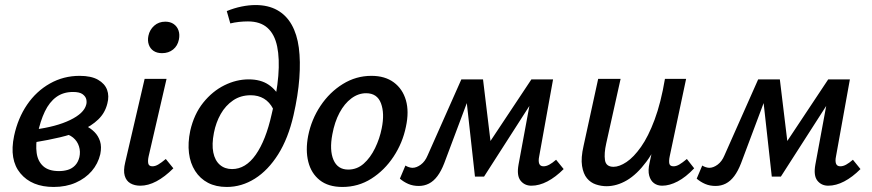

<svg xmlns="http://www.w3.org/2000/svg" viewBox="-20 -731 3460 762"><path d="M193 11Q106 11 61 -43Q16 -97 36 -192Q51 -262 87.5 -315.5Q124 -369 178 -399.5Q232 -430 296 -430Q342 -430 369 -414.5Q396 -399 405 -374.5Q414 -350 406 -320Q397 -283 370 -257Q343 -231 304 -214Q265 -197 218 -186Q171 -175 122 -167L118 -217Q203 -228 258 -254.5Q313 -281 322 -315Q325 -325 322.5 -336.5Q320 -348 308 -357Q296 -366 270 -366Q231 -366 203.5 -346Q176 -326 158 -288.5Q140 -251 129 -198Q121 -157 125.5 -124Q130 -91 151.5 -71.5Q173 -52 214 -52Q233 -52 249.5 -57Q266 -62 278 -74.5Q290 -87 295 -107Q300 -129 293.5 -150Q287 -171 270 -185Q253 -199 226 -203L290 -243Q304 -239 322 -230.5Q340 -222 355 -207Q370 -192 377 -170.5Q384 -149 378 -119Q369 -81 344 -52Q319 -23 280.5 -6Q242 11 193 11Z M537 6Q514 6 497.5 -3.5Q481 -13 475 -33.5Q469 -54 477 -87L554 -418H641L570 -111Q566 -93 568.5 -82Q571 -71 585 -71Q596 -71 608 -78Q620 -85 638 -100L668 -63Q634 -29 601 -11.5Q568 6 537 6ZM623 -520Q603 -520 589.5 -529Q576 -538 570.5 -554Q565 -570 569 -589Q574 -613 592 -629Q610 -645 636 -645Q656 -645 669.5 -635.5Q683 -626 688.5 -610Q694 -594 690 -574Q685 -549 667 -534.5Q649 -520 623 -520Z M880 11Q837 11 805.5 -5.5Q774 -22 754.5 -52.5Q735 -83 730 -123.5Q725 -164 735 -212Q750 -278 786.5 -323.5Q823 -369 870.5 -392.5Q918 -416 967 -416Q1015 -416 1046.5 -394.5Q1078 -373 1093 -338L1064 -299Q1050 -326 1027.5 -339.5Q1005 -353 975 -353Q935 -353 905 -332.5Q875 -312 856 -278.5Q837 -245 829 -204Q820 -158 826.5 -126Q833 -94 852.5 -77Q872 -60 901 -60Q955 -60 995 -117Q1035 -174 1058 -277Q1079 -362 1084.5 -430Q1090 -498 1080 -546.5Q1070 -595 1041.5 -620.5Q1013 -646 964 -646Q946 -646 928 -644Q910 -642 894 -638L880 -687Q909 -699 938.5 -705Q968 -711 994 -711Q1044 -711 1080 -691Q1116 -671 1137.5 -633Q1159 -595 1166 -541.5Q1173 -488 1168 -420.5Q1163 -353 1145 -274Q1124 -182 1084 -118.5Q1044 -55 991.5 -22Q939 11 880 11Z M1339 11Q1283 11 1249 -16Q1215 -43 1203.5 -89Q1192 -135 1203 -192Q1216 -257 1252 -311Q1288 -365 1340.5 -397.5Q1393 -430 1454 -430Q1508 -430 1543 -404Q1578 -378 1591 -333Q1604 -288 1591 -228Q1578 -164 1542 -109.5Q1506 -55 1454 -22Q1402 11 1339 11ZM1362 -58Q1397 -58 1423.5 -81.5Q1450 -105 1468.5 -143Q1487 -181 1495 -222Q1507 -281 1492 -321Q1477 -361 1433 -361Q1402 -361 1374.5 -340.5Q1347 -320 1327.5 -283.5Q1308 -247 1299 -198Q1287 -135 1303.5 -96.5Q1320 -58 1362 -58Z M2089 6Q2062 6 2046 -14Q2030 -34 2038 -78L2092 -370L2132 -390L1901 -30H1865L1828 -364L1851 -416H1897L1931 -135L1903 -136L2089 -416H2175L2120 -111Q2116 -92 2120 -81.5Q2124 -71 2137 -71Q2148 -71 2160 -77.5Q2172 -84 2187 -97L2217 -60Q2185 -28 2152.5 -11Q2120 6 2089 6ZM1642 7Q1619 7 1600.5 -1Q1582 -9 1567 -22L1589 -74Q1595 -70 1603 -67.5Q1611 -65 1617 -65Q1633 -65 1650 -77.5Q1667 -90 1677 -114L1811 -416H1868L1743 -83Q1731 -52 1716 -32Q1701 -12 1682.5 -2.5Q1664 7 1642 7Z M2387 8Q2366 8 2345 1Q2324 -6 2309.5 -23.5Q2295 -41 2290 -72.5Q2285 -104 2296 -152L2354 -418H2443L2386 -162Q2377 -122 2381 -95.5Q2385 -69 2415 -69Q2438 -69 2466.5 -88Q2495 -107 2524 -148Q2553 -189 2578 -256Q2603 -323 2619 -418H2670Q2647 -303 2615 -221.5Q2583 -140 2545.5 -89.5Q2508 -39 2468 -15.5Q2428 8 2387 8ZM2608 6Q2589 6 2575.5 -4Q2562 -14 2556.5 -34Q2551 -54 2558 -85L2630 -418H2703L2638 -111Q2634 -92 2636.5 -81.5Q2639 -71 2653 -71Q2664 -71 2676 -78Q2688 -85 2706 -100L2735 -63Q2702 -28 2669.5 -11Q2637 6 2608 6Z M3267 6Q3240 6 3224 -14Q3208 -34 3216 -78L3270 -370L3310 -390L3079 -30H3043L3006 -364L3029 -416H3075L3109 -135L3081 -136L3267 -416H3353L3298 -111Q3294 -92 3298 -81.5Q3302 -71 3315 -71Q3326 -71 3338 -77.5Q3350 -84 3365 -97L3395 -60Q3363 -28 3330.5 -11Q3298 6 3267 6ZM2820 7Q2797 7 2778.5 -1Q2760 -9 2745 -22L2767 -74Q2773 -70 2781 -67.5Q2789 -65 2795 -65Q2811 -65 2828 -77.5Q2845 -90 2855 -114L2989 -416H3046L2921 -83Q2909 -52 2894 -32Q2879 -12 2860.5 -2.5Q2842 7 2820 7Z"/></svg>

Font: Ysabeau SemiBold
Style: Italic
Weight: 600
Italic angle: -12°
Designer: Christian Thalmann (Catharsis Fonts)
Version: Version 2.002